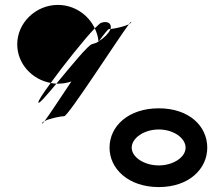

<svg xmlns="http://www.w3.org/2000/svg" viewBox="-20 -752 897 780"><path d="M50 -572C50 -494 109 -429 186 -415C239 -488 321 -591 365 -637C339 -692 282 -732 215 -732C125 -732 50 -659 50 -572ZM136 -336C136 -326 169 -364 209 -412C201 -412 193 -414 186 -415C155 -373 134 -341 136 -336ZM151 -250C151 -248 155 -252 161 -260C155 -257 151 -254 151 -250ZM161 -260C181 -271 228 -280 241 -280C257 -280 459 -594 504 -654C486 -644 447 -636 429 -634C429 -633 428 -631 427 -630C420 -615 402 -597 382 -585C381 -584 381 -582 380 -581V-583C372 -578 363 -575 355 -573C341 -573 267 -482 209 -412H215C234 -412 253 -415 270 -421C223 -351 180 -285 161 -260ZM365 -637C373 -620 379 -602 380 -583C381 -583 381 -585 382 -585C404 -615 419 -634 423 -634H429C435 -655 419 -668 393 -660C389 -660 379 -651 365 -637ZM425 -152C425 -66 502 8 625 8C748 8 822 -66 822 -152C822 -240 748 -312 625 -312C502 -312 425 -240 425 -152ZM504 -654C510 -657 513 -660 513 -663C513 -665 510 -662 504 -654ZM515 -152C515 -191 565 -226 625 -226C685 -226 734 -191 734 -152C734 -114 685 -80 625 -80C565 -80 515 -114 515 -152Z"/></svg>

Font: Ampere
Style: SCSuExt
Weight: 400
Version: Version 1